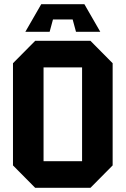

<svg xmlns="http://www.w3.org/2000/svg" viewBox="-20 -896 600 917"><path d="M42 -106V-594L148 -701H412L518 -594V-106L412 1H148ZM188 -574V-126H372V-574ZM217 -744H101L177 -876H383L459 -744H343L327 -803H233Z"/></svg>

Font: Tektur SemiCondensed SemiBold
Style: Regular
Weight: 600
Width: 4
Designer: Adam Jagosz
Foundry: Adam Jagosz
Version: Version 1.005;gftools[0.9.30]